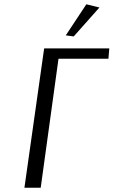

<svg xmlns="http://www.w3.org/2000/svg" viewBox="-20 -876 530 896"><path d="M444 -841 324 -706 287 -711 383 -856ZM253 -602 170 0H94L186 -650H490L486 -602Z"/></svg>

Font: Arsenal SC
Style: Italic
Weight: 400
Italic angle: -9.10001°
Designer: Andrij Shevchenko
Foundry: Stairsfor
Version: Version 2.001; ttfautohint (v1.8.4.7-5d5b)